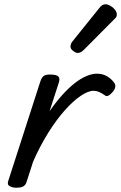

<svg xmlns="http://www.w3.org/2000/svg" viewBox="-20 -864 567 899"><path d="M56 15Q40 15 26 8Q12 1 19 -18L169 -483Q176 -503 185.5 -509Q195 -515 214 -515Q245 -515 253.5 -505.5Q262 -496 255 -476L212 -343Q241 -385 270.5 -418Q300 -451 328.5 -473.5Q357 -496 384 -507.5Q411 -519 433 -519Q460 -519 480 -507.5Q500 -496 512 -480Q521 -470 520 -458.5Q519 -447 508 -434Q497 -421 487 -416Q477 -411 468 -420Q456 -428 443.5 -433.5Q431 -439 419 -439Q393 -439 357.5 -415Q322 -391 282.5 -346.5Q243 -302 205 -241Q167 -180 135 -107L104 -11Q100 2 89.5 8.5Q79 15 56 15ZM344 -616Q335 -616 322.5 -625.5Q310 -635 310 -646Q310 -653 312.5 -659Q315 -665 320 -671L443 -824Q452 -836 459 -840Q466 -844 474 -844Q484 -844 496.5 -837Q509 -830 518 -819Q527 -808 527 -796Q527 -788 523.5 -783Q520 -778 514 -773L373 -631Q358 -616 344 -616Z"/></svg>

Font: Playwrite DE LA
Style: Regular
Weight: 400
Designer: Veronika Burian, José Scaglione
Foundry: TypeTogether
Version: Version 1.002